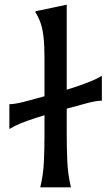

<svg xmlns="http://www.w3.org/2000/svg" viewBox="-20 -800 475 820"><path d="M170 -222V-308L126 -294Q95 -284 69 -273.5Q43 -263 20 -249V-355Q42 -355 81.5 -365Q121 -375 170 -389V-553Q170 -607 166 -641.5Q162 -676 154 -700Q146 -724 132 -746V-752L265 -780V-417L309 -431Q341 -442 367 -452.5Q393 -463 415 -476V-370Q393 -370 354 -360Q315 -350 265 -336V-222Q265 -166 267.5 -110Q270 -54 283 0H152Q165 -54 167.5 -110Q170 -166 170 -222Z"/></svg>

Font: Faculty Glyphic
Style: Regular
Weight: 400
Designer: Koto Studio, Dylan Young
Foundry: Koto Studio
Version: Version 1.004; ttfautohint (v1.8.4.7-5d5b)